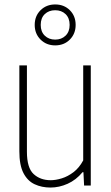

<svg xmlns="http://www.w3.org/2000/svg" viewBox="-20 -834 500 863"><path d="M207 9Q167.5 9 135.8 -5.8Q104 -20.5 85.5 -56Q67 -91.5 67 -154V-540H101V-152Q101 -79.5 131 -51.8Q161 -24 208 -24Q230 -24 257.2 -32.2Q284.5 -40.5 310.2 -60Q336 -79.5 354 -113V-540H388V0H358L355 -60H351Q322 -25 284 -8Q246 9 207 9ZM228 -630Q188.5 -630 162.2 -656.2Q136 -682.5 136 -722Q136 -762 162.2 -788Q188.5 -814 228 -814Q268 -814 294 -788Q320 -762 320 -722Q320 -682.5 294 -656.2Q268 -630 228 -630ZM228 -656Q256.5 -656 274.8 -673.8Q293 -691.5 293 -722Q293 -753 274.8 -770.5Q256.5 -788 228 -788Q199.5 -788 181.2 -770.5Q163 -753 163 -722Q163 -691.5 181.2 -673.8Q199.5 -656 228 -656Z"/></svg>

Font: Encode Sans Condensed Thin
Style: Regular
Weight: 100
Width: 3
Designer: Multiple Designers
Foundry: Impallari Type
Version: Version 3.002